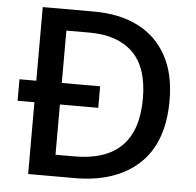

<svg xmlns="http://www.w3.org/2000/svg" viewBox="-51 -766 834 818"><g transform="rotate(5 365.5 -357.0)"><path d="M318 -714Q427 -714 506 -674.5Q585 -635 628.5 -557Q672 -479 672 -365Q672 -184 572.5 -92Q473 0 297 0H99V-307H27V-399H99V-714ZM308 -623H208V-399H372V-307H208V-92H289Q558 -92 558 -362Q558 -496 492.5 -559.5Q427 -623 308 -623Z"/></g></svg>

Font: Noto Sans Thai Looped Medium
Style: Regular
Weight: 500
Designer: Sasikarn Vongin, Ben Mitchell
Foundry: The Fontpad Ltd
Version: Version 1.001; ttfautohint (v1.8.4.7-5d5b)